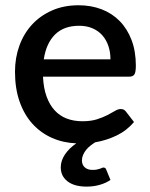

<svg xmlns="http://www.w3.org/2000/svg" viewBox="-20 -538 571 730"><path d="M400 -312.5Q400 -339.5 392.2 -362.8Q384.5 -386 369.5 -403.2Q354.5 -420.5 332.2 -430.2Q310 -440 281 -440Q222.5 -440 189 -406.5Q155.5 -373 146.5 -312.5ZM143.5 -246.5Q145.5 -203 157 -171.2Q168.5 -139.5 187.8 -118.5Q207 -97.5 233.8 -87.2Q260.5 -77 293.5 -77Q325 -77 348 -84.2Q371 -91.5 388 -100.2Q405 -109 417 -116.2Q429 -123.5 439 -123.5Q452 -123.5 459 -113.5L489.5 -74Q461.5 -41 422.8 -22.5Q384 -4 342 3Q333 8.5 323.8 15.8Q314.5 23 307.5 31.8Q300.5 40.5 296 50.8Q291.5 61 291.5 72Q291.5 88.5 302.2 98.2Q313 108 332 108Q342.5 108 349 106.5Q355.5 105 360 103.5Q364.5 102 367.5 100.5Q370.5 99 373 99Q381 99 383.5 106L400 146Q384 157.5 360.2 164.5Q336.5 171.5 309.5 171.5Q262.5 171.5 236.8 151.5Q211 131.5 211 98.5Q211 73 226.8 49.5Q242.5 26 270 7Q219.5 5 177 -14Q134.5 -33 103.2 -67.5Q72 -102 54.5 -151.8Q37 -201.5 37 -265.5Q37 -318.5 53.8 -364.5Q70.5 -410.5 101.8 -444.5Q133 -478.5 177.8 -498.2Q222.5 -518 279 -518Q326 -518 366 -502.8Q406 -487.5 435 -458Q464 -428.5 480.2 -385.8Q496.5 -343 496.5 -288.5Q496.5 -263.5 491 -255Q485.5 -246.5 471 -246.5Z"/></svg>

Font: Lato 2
Style: Regular
Weight: 600
Designer: Lukasz Dziedzic with Adam Twardoch and Botio Nikoltchev
Foundry: tyPoland Lukasz Dziedzic
Version: Version 2.015; 2015-08-06; http://www.latofonts.com/